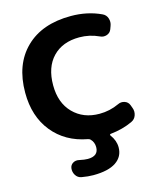

<svg xmlns="http://www.w3.org/2000/svg" viewBox="-137 -838 966 1155"><g transform="rotate(-15 346.0 -260.0)"><path d="M323 2Q188 -23 109.5 -120Q31 -217 31 -365Q31 -540 133 -640Q235 -740 415 -740Q518 -740 603 -700Q625 -690 632.5 -666.5Q640 -643 631 -620L624 -601Q616 -580 594.5 -573Q573 -566 553 -576Q495 -603 431 -603Q326 -603 265.5 -540Q205 -477 205 -365Q205 -255 268 -191Q331 -127 431 -127Q495 -127 553 -154Q573 -164 594.5 -157Q616 -150 624 -129L631 -110Q640 -87 632 -63.5Q624 -40 602 -30Q541 -1 463 7Q460 7 459 10.5Q458 14 460 16Q489 55 489 97Q489 155 441 187.5Q393 220 299 220Q267 220 227 213Q204 209 191.5 189Q179 169 182 145Q185 125 202 115Q219 105 240 110Q272 117 292 117Q359 117 359 61Q359 30 338 9Q333 4 323 2Z"/></g></svg>

Font: Rounded Mplus 1c ExtraBold
Style: Regular
Weight: 800
Version: Version 1.059.20150529